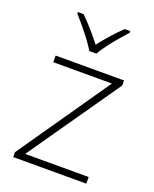

<svg xmlns="http://www.w3.org/2000/svg" viewBox="-142 -845 744 926"><g transform="rotate(20 229.5 -382.0)"><path d="M416 0H41V-25L367 -496H66V-530H417V-504L90 -34H416ZM211 -606Q199 -627 178.5 -654.5Q158 -682 135.5 -709Q113 -736 95 -756V-764H124Q151 -738 179 -706Q207 -674 229 -645Q251 -674 279.5 -706Q308 -738 335 -764H364V-756Q346 -736 323 -709Q300 -682 279.5 -654.5Q259 -627 247 -606Z"/></g></svg>

Font: Noto Sans ExtraLight
Style: Regular
Weight: 200
Designer: Monotype Design Team
Foundry: Monotype Imaging Inc.
Version: Version 2.007